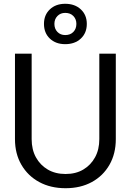

<svg xmlns="http://www.w3.org/2000/svg" viewBox="-20 -981 690 1013"><path d="M326 12Q247 12 187 -20.5Q127 -53 93 -111.5Q59 -170 59 -247V-698H147V-247Q147 -192 169.5 -151Q192 -110 232 -86.5Q272 -63 326 -63Q380 -63 419.5 -86.5Q459 -110 481.5 -151Q504 -192 504 -247V-698H591V-247Q591 -170 557.5 -111.5Q524 -53 464.5 -20.5Q405 12 326 12ZM324 -748Q274 -748 243 -777.5Q212 -807 212 -855Q212 -902 243 -931.5Q274 -961 324 -961Q375 -961 406.5 -931.5Q438 -902 438 -855Q438 -807 406.5 -777.5Q375 -748 324 -748ZM324 -796Q351 -796 367 -812.5Q383 -829 383 -855Q383 -880 367 -896.5Q351 -913 324 -913Q299 -913 283 -896.5Q267 -880 267 -855Q267 -829 283 -812.5Q299 -796 324 -796Z"/></svg>

Font: Azeret Mono Thin Light
Style: Regular
Weight: 300
Version: Version 1.002